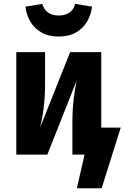

<svg xmlns="http://www.w3.org/2000/svg" viewBox="-20 -822 662 1021"><path d="M292.3 -627.7Q235.9 -627.7 198.2 -650.5Q160.5 -673.3 140 -709.7Q119.5 -746.2 115.4 -786.7L205.1 -801.5Q212.3 -772.3 234.6 -755.9Q256.9 -739.5 292.3 -739.5Q327.7 -739.5 350.3 -755.9Q372.8 -772.3 379.5 -801.5L469.2 -786.7Q465.1 -746.2 444.6 -709.7Q424.1 -673.3 386.2 -650.5Q348.2 -627.7 292.3 -627.7ZM622.1 -143.6 520.5 179H388.7L429.7 0H365.1V-173.3Q365.1 -242.6 372.3 -299.7Q379.5 -356.9 387.7 -393.8L231.8 0H66.7V-544.6H219.5V-369.2Q219.5 -307.7 212.3 -248.7Q205.1 -189.7 192.3 -141L352.8 -544.6H518.5V-143.6Z"/></svg>

Font: FiraCode Nerd Font Mono
Style: Bold
Weight: 700
Monospace: yes
Designer: Carrois Corporate, Edenspiekermann AG, Nikita Prokopov
Foundry: Carrois Corporate, Edenspiekermann AG, Nikita Prokopov
Version: Version 6.002;Nerd Fonts 3.3.0